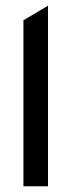

<svg xmlns="http://www.w3.org/2000/svg" viewBox="-20 -652 248 672"><path d="M62 0H148V-632L62 -581Z"/></svg>

Font: All Genders v4 Light
Style: Regular
Weight: 300
Designer: Rassam Alawdi
Foundry: Rassam Art
Version: Version 3.100;FEAKit 1.0